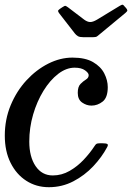

<svg xmlns="http://www.w3.org/2000/svg" viewBox="-22 -770 551 800"><path d="M427 -407Q427 -363.5 405.8 -346.8Q384.5 -330 359 -330Q338.5 -330 320.2 -342.8Q302 -355.5 302 -383Q302 -408.5 313.2 -420Q324.5 -431.5 336 -438.5Q347.5 -445.5 347.5 -457Q347.5 -466 332.2 -477Q317 -488 289 -488Q254 -488 220.2 -462Q186.5 -436 159.2 -391.8Q132 -347.5 116 -292.8Q100 -238 100 -180Q100 -117 126.2 -78Q152.5 -39 198 -39Q235 -39 267.8 -57.8Q300.5 -76.5 327 -104.8Q353.5 -133 372 -161.5Q376 -168 379.8 -170.5Q383.5 -173 394.5 -173H405Q420 -173 425 -170Q430 -167 424.5 -157Q402.5 -115.5 366.5 -77.2Q330.5 -39 283.5 -14.5Q236.5 10 181.5 10Q129 10 87.5 -16.8Q46 -43.5 22 -91.8Q-2 -140 -2 -205Q-2 -272.5 22.5 -331.5Q47 -390.5 88 -435Q129 -479.5 179 -504.8Q229 -530 280 -530Q333.5 -530 365.8 -511.2Q398 -492.5 412.5 -464Q427 -435.5 427 -407ZM290 -630.5 225.5 -713.5Q220.5 -720 220 -723.8Q219.5 -727.5 227.5 -733L238 -740Q247.5 -746.5 251 -745.5Q254.5 -744.5 262 -739L329 -688Q342 -678.5 353.5 -678.2Q365 -678 382 -688L477.5 -746Q486.5 -751.5 490 -750Q493.5 -748.5 498.5 -741.5L502.5 -737.5Q508 -731 508.5 -727Q509 -723 500.5 -716L393 -627Q386.5 -621.5 382 -618.2Q377.5 -615 365.5 -615H325.5Q310 -615 302.8 -619.2Q295.5 -623.5 290 -630.5Z"/></svg>

Font: Besley
Style: Italic
Weight: 400
Italic angle: -13°
Designer: Owen Earl
Foundry: indestructible type*
Version: Version 4.000; ttfautohint (v1.8.4.7-5d5b)